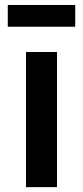

<svg xmlns="http://www.w3.org/2000/svg" viewBox="-20 -770 342 790"><path d="M87 0V-556H214.5V0ZM12 -660V-749.5H289.5V-660Z"/></svg>

Font: Merriweather Sans Medium
Style: Regular
Weight: 500
Designer: Eben Sorkin
Foundry: Eben Sorkin
Version: Version 2.001